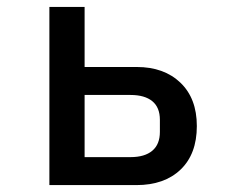

<svg xmlns="http://www.w3.org/2000/svg" viewBox="-20 -536 680 556"><path d="M123 -516H225V-342H376Q455 -342 502.5 -296.5Q550 -251 550 -171Q550 -90 503 -45Q456 0 375 0H123ZM358 -81Q399 -81 421 -99.5Q443 -118 443 -154V-189Q443 -225 421 -243Q399 -261 358 -261H225V-81Z"/></svg>

Font: Writer Medium
Style: Regular
Weight: 500
Monospace: yes
Designer: Mike Abbink, Paul van der Laan, Pieter van Rosmalen
Foundry: Bold Monday
Version: Version 2.001 2020